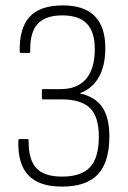

<svg xmlns="http://www.w3.org/2000/svg" viewBox="-20 -683 474 711"><path d="M210 8Q124 8 84.5 -34.5Q45 -77 48 -163Q48 -166 49.5 -167Q51 -168 53 -168H81Q86 -168 86 -163Q85 -93 114 -61Q143 -29 210 -29Q281 -29 313.5 -64Q346 -99 346 -177Q346 -251 313 -283Q280 -315 208 -315H139Q135 -315 135 -321V-347Q135 -353 139 -353H204Q267 -353 299 -391Q331 -429 331 -501Q331 -565 301.5 -595.5Q272 -626 211 -626Q147 -626 118.5 -593.5Q90 -561 92 -492Q92 -487 87 -487H57Q56 -487 54.5 -488Q53 -489 53 -491Q51 -578 89.5 -620.5Q128 -663 213 -663Q370 -663 370 -505Q370 -439 345.5 -396.5Q321 -354 276 -338V-337Q332 -325 358.5 -286.5Q385 -248 385 -178Q385 -83 342.5 -37.5Q300 8 210 8Z"/></svg>

Font: Sofia Sans Condensed ExtraLight
Style: Regular
Weight: 250
Version: Version 4.100